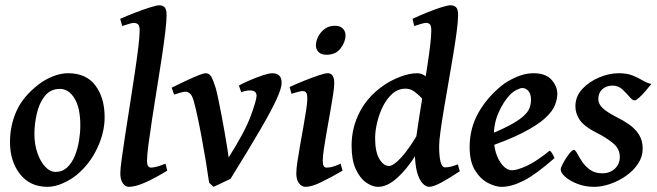

<svg xmlns="http://www.w3.org/2000/svg" viewBox="-20 -703 2535 741"><path d="M383.8 -251Q383.8 -190.9 355 -130.4Q326.2 -69.8 275.9 -27.8Q252.4 -8.8 221.7 4.6Q190.9 18.1 163.6 18.1Q95.7 18.1 57.1 -31.2Q18.6 -80.6 18.6 -154.3Q18.6 -218.8 43.7 -274.7Q68.8 -330.6 128.9 -377Q151.9 -395 182.6 -407.7Q213.4 -420.4 242.7 -420.4Q313 -420.4 348.4 -372.8Q383.8 -325.2 383.8 -251ZM290 -218.3Q290 -286.6 267.6 -323.2Q245.1 -359.9 211.4 -359.9Q174.8 -359.9 153.1 -332.5Q131.3 -305.2 122.1 -264.6Q112.8 -224.1 112.8 -186Q112.8 -146 124.3 -112.8Q135.7 -79.6 154.3 -59.6Q172.9 -39.6 194.3 -39.6Q220.7 -39.6 239 -56.6Q257.3 -73.7 268.6 -101.1Q279.8 -128.4 284.9 -159.7Q290 -190.9 290 -218.3Z M625.5 -44.4Q581.1 -17.1 542.2 0.5Q503.4 18.1 476.6 18.1Q464.4 18.1 454.3 4.6Q444.3 -8.8 444.3 -34.7Q444.3 -49.8 449.7 -89.8Q455.1 -129.9 463.6 -184.8Q472.2 -239.7 481.7 -300.5Q491.2 -361.3 499.8 -418.5Q508.3 -475.6 513.7 -519.5Q519 -563.5 519 -584.5Q519 -605 512 -609.9Q504.9 -614.7 496.1 -614.7Q491.2 -614.7 480.5 -611.6Q469.7 -608.4 460.7 -605.5Q451.7 -602.5 451.7 -602.5L443.8 -630.4Q469.2 -641.6 500.7 -653.8Q532.2 -666 558.6 -674.3Q585 -682.6 595.7 -682.6Q607.9 -682.6 615.5 -674.6Q623 -666.5 623 -645.5Q623 -622.6 617.7 -577.9Q612.3 -533.2 603.8 -476.8Q595.2 -420.4 585.4 -360.1Q575.7 -299.8 567.1 -244.1Q558.6 -188.5 553 -146Q547.4 -103.5 547.4 -83Q547.4 -67.4 551.8 -61.8Q556.2 -56.2 563 -56.2Q581.1 -56.2 618.7 -71.3Z M1066.9 -382.3Q1066.9 -363.3 1048.1 -321.5Q1029.3 -279.8 986.1 -205.3Q942.9 -130.9 869.6 -12.7Q864.3 -10.3 850.8 -3.9Q837.4 2.4 823.7 9Q810.1 15.6 803.7 18.1L787.1 2Q781.7 -35.6 774.2 -81.5Q766.6 -127.4 758.3 -172.4Q750 -217.3 741.9 -254.4Q733.9 -291.5 728 -312Q721.2 -336.4 712.4 -342.8Q703.6 -349.1 695.8 -349.1Q689.5 -349.1 675.3 -345.2Q661.1 -341.3 651.9 -337.9L642.6 -364.7Q667.5 -377 694.8 -389.9Q722.2 -402.8 743.9 -411.6Q765.6 -420.4 773.9 -420.4Q787.1 -420.4 794.9 -407.7Q802.7 -395 812.5 -363.3Q816.4 -349.6 822.5 -320.6Q828.6 -291.5 835.4 -255.9Q842.3 -220.2 848.1 -186Q854 -151.9 857.9 -127Q861.8 -102.1 862.3 -95.2Q925.8 -195.3 948 -256.3Q970.2 -317.4 970.2 -333.5Q970.2 -354 944.3 -354Q928.7 -354 911.1 -347.2L901.9 -373Q919.9 -382.8 945.6 -393.8Q971.2 -404.8 994.9 -412.6Q1018.6 -420.4 1031.2 -420.4Q1046.9 -420.4 1056.9 -412.1Q1066.9 -403.8 1066.9 -382.3Z M1313.5 -566.9Q1313.5 -541.5 1294.7 -516.6Q1275.9 -491.7 1240.7 -491.7Q1219.7 -491.7 1209.5 -502.2Q1199.2 -512.7 1199.2 -527.8Q1199.2 -543.9 1208 -561.5Q1216.8 -579.1 1232.9 -591.3Q1249 -603.5 1272 -603.5Q1293 -603.5 1303.2 -592.8Q1313.5 -582 1313.5 -566.9ZM1302.2 -44.4Q1260.3 -20 1221.7 -1Q1183.1 18.1 1159.2 18.1Q1144 18.1 1133.8 4.2Q1123.5 -9.8 1123.5 -33.7Q1123.5 -49.8 1127.9 -79.6Q1132.3 -109.4 1138.7 -145.3Q1145 -181.2 1151.4 -216.6Q1157.7 -252 1161.9 -280Q1166 -308.1 1166 -321.3Q1166 -341.8 1160.9 -346.7Q1155.8 -351.6 1147.5 -351.6Q1142.6 -351.6 1132.3 -348.9Q1122.1 -346.2 1113.5 -343.5Q1105 -340.8 1105 -340.8L1097.7 -367.2Q1122.6 -378.9 1153.1 -391.1Q1183.6 -403.3 1209 -411.9Q1234.4 -420.4 1244.6 -420.4Q1270 -420.4 1270 -382.3Q1270 -366.7 1265.4 -336.7Q1260.7 -306.6 1254.2 -269.5Q1247.6 -232.4 1241 -195.6Q1234.4 -158.7 1230 -128.7Q1225.6 -98.6 1225.6 -83Q1225.6 -56.2 1239.3 -56.2Q1252.9 -56.2 1264.4 -59.6Q1275.9 -63 1294.4 -71.3Z M1754.4 -42Q1716.3 -16.6 1684.6 0.7Q1652.8 18.1 1635.7 18.1Q1624.5 18.1 1611.6 5.4Q1598.6 -7.3 1589.8 -37.8Q1581.1 -68.4 1581.1 -122.1Q1581.1 -135.7 1585.7 -169.2Q1590.3 -202.6 1597.4 -247.6Q1604.5 -292.5 1612.5 -342.3Q1620.6 -392.1 1627.9 -439.7Q1635.3 -487.3 1639.9 -525.4Q1644.5 -563.5 1644.5 -584.5Q1644.5 -605 1638.4 -609.9Q1632.3 -614.7 1624.5 -614.7Q1618.7 -614.7 1604.2 -610.6Q1589.8 -606.4 1578.6 -602.5L1572.3 -630.4Q1601.1 -644 1631.1 -656Q1661.1 -668 1684.8 -675.3Q1708.5 -682.6 1718.3 -682.6Q1732.9 -682.6 1740.5 -674.6Q1748 -666.5 1748 -645.5Q1748 -622.6 1742.7 -582Q1737.3 -541.5 1729 -491.2Q1720.7 -440.9 1711.4 -387.9Q1702.1 -335 1693.8 -285.6Q1685.5 -236.3 1680.2 -197.8Q1674.8 -159.2 1674.8 -139.2Q1674.8 -57.1 1697.8 -57.1Q1718.8 -57.1 1747.1 -68.8ZM1700.7 -358.9 1652.8 -283.7Q1644.5 -283.7 1633.8 -295.4Q1623 -307.1 1609.4 -322.3Q1595.7 -337.4 1579.8 -349.1Q1564 -360.8 1545.4 -360.8Q1516.6 -360.8 1494.6 -341.6Q1472.7 -322.3 1457.8 -292.2Q1442.9 -262.2 1435.3 -229.5Q1427.7 -196.8 1427.7 -169.9Q1427.7 -117.7 1443.8 -90.1Q1460 -62.5 1481 -62.5Q1498 -62.5 1527.6 -94.2Q1557.1 -126 1595.2 -190.4L1584 -103.5Q1548.8 -47.9 1511.2 -14.9Q1473.6 18.1 1439.5 18.1Q1417 18.1 1393.1 1.5Q1369.1 -15.1 1353 -50.3Q1336.9 -85.4 1336.9 -141.1Q1336.9 -212.4 1370.1 -274.2Q1403.3 -335.9 1467.3 -377.9Q1491.7 -394 1525.9 -407.2Q1560.1 -420.4 1591.8 -420.4Q1608.9 -420.4 1627.4 -405Q1646 -389.6 1664.8 -374.3Q1683.6 -358.9 1700.7 -358.9Z M2130.9 -341.3Q2130.9 -321.8 2122.1 -298.1Q2113.3 -274.4 2084.7 -247.8Q2056.2 -221.2 1999.3 -191.7Q1942.4 -162.1 1846.7 -129.9L1843.3 -173.3Q1906.7 -198.2 1944.1 -218Q1981.4 -237.8 1999.8 -254.4Q2018.1 -271 2023.7 -286.4Q2029.3 -301.8 2029.3 -318.4Q2029.3 -341.3 2019 -352.3Q2008.8 -363.3 1995.6 -363.3Q1988.3 -363.3 1973.9 -356.2Q1959.5 -349.1 1947.3 -336.4Q1921.4 -308.1 1903.6 -267.1Q1885.7 -226.1 1885.7 -176.8Q1885.7 -118.2 1907.7 -82Q1929.7 -45.9 1956.1 -45.9Q1975.1 -45.9 2011.2 -62Q2047.4 -78.1 2101.6 -121.6Q2106.9 -118.7 2113 -107.4Q2119.1 -96.2 2120.1 -92.8Q2046.9 -28.8 2000.5 -5.4Q1954.1 18.1 1916 18.1Q1892.6 18.1 1863.5 3.2Q1834.5 -11.7 1813.5 -45.4Q1792.5 -79.1 1792.5 -135.7Q1792.5 -206.5 1825.4 -266.1Q1858.4 -325.7 1915.5 -372.1Q1936 -389.2 1970.7 -404.8Q2005.4 -420.4 2038.6 -420.4Q2085.9 -420.4 2108.4 -395.3Q2130.9 -370.1 2130.9 -341.3Z M2494.1 -378.9Q2483.4 -365.7 2470.5 -350.8Q2457.5 -335.9 2446.3 -325.7Q2435.1 -315.4 2429.7 -315.4Q2420.9 -315.4 2409.2 -329.6Q2397.5 -343.8 2381.6 -358.2Q2365.7 -372.6 2344.7 -372.6Q2319.8 -372.6 2304.4 -358.4Q2289.1 -344.2 2289.1 -320.8Q2289.1 -301.3 2306.6 -285.2Q2324.2 -269 2359.9 -251Q2384.8 -238.8 2408 -222.7Q2431.2 -206.5 2445.8 -183.8Q2460.4 -161.1 2460.4 -129.4Q2460.4 -98.1 2442.6 -71.3Q2424.8 -44.4 2396.2 -24.4Q2367.7 -4.4 2335.2 6.8Q2302.7 18.1 2273.4 18.1Q2238.3 18.1 2208.7 6.6Q2179.2 -4.9 2161.6 -20.5Q2144 -36.1 2144 -48.8Q2144 -56.6 2154.1 -75Q2164.1 -93.3 2176.3 -108.9Q2188.5 -124.5 2194.8 -124.5Q2200.2 -124.5 2207.5 -110.8Q2214.8 -97.2 2226.6 -79.3Q2238.3 -61.5 2257.1 -47.9Q2275.9 -34.2 2304.7 -34.2Q2334.5 -34.2 2353.3 -52.2Q2372.1 -70.3 2372.1 -97.7Q2372.1 -129.4 2344.5 -151.6Q2316.9 -173.8 2282.7 -190.4Q2235.4 -214.4 2218 -239.3Q2200.7 -264.2 2200.7 -293Q2200.7 -331.1 2227.3 -359.6Q2253.9 -388.2 2292.7 -404.3Q2331.5 -420.4 2368.2 -420.4Q2399.9 -420.4 2421.6 -411.6Q2443.4 -402.8 2460.2 -392.6Q2477.1 -382.3 2494.1 -378.9Z"/></svg>

Font: Dai Banna SIL Medium
Style: Italic
Weight: 500
Italic angle: -11°
Designer: Victor Gaultney
Foundry: SIL International
Version: Version 4.000